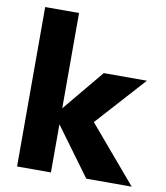

<svg xmlns="http://www.w3.org/2000/svg" viewBox="-84 -828 778 899"><g transform="rotate(10 304.5 -379.0)"><path d="M376 -267 587 -501H382L219 -305V-758H58V0H219V-229L387 0H603Z"/></g></svg>

Font: UULA Sans
Style: Bold
Weight: 700
Designer: Mohamed Gaber, Laura Garcia Mut
Foundry: Kief Type Foundry
Version: Version 3.006;hotconv 1.0.109;makeotfexe 2.5.65596